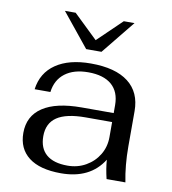

<svg xmlns="http://www.w3.org/2000/svg" viewBox="-81 -784 774 864"><g transform="rotate(10 305.5 -351.5)"><path d="M57 -140Q57 -217 118 -257.5Q179 -298 296 -298H442V-334Q442 -395 405 -427Q368 -459 298 -459Q232 -459 192 -428.5Q152 -398 145 -342H73Q83 -418 143 -459Q203 -500 303 -500Q415 -500 474 -454.5Q533 -409 533 -323V-161Q533 -75 548 0H462Q451 -45 448 -86Q388 10 255 10Q158 10 107.5 -29Q57 -68 57 -140ZM442 -188V-257H321Q233 -257 190.5 -228.5Q148 -200 148 -141Q148 -86 181 -57.5Q214 -29 278 -29Q324 -29 361.5 -50.5Q399 -72 420.5 -108Q442 -144 442 -188ZM146 -713H195L305 -607L415 -713H464L340 -560H270Z"/></g></svg>

Font: Fahkwang
Style: Regular
Weight: 400
Version: Version 1.000; ttfautohint (v1.6)